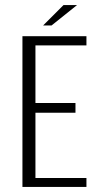

<svg xmlns="http://www.w3.org/2000/svg" viewBox="-20 -733 384 753"><path d="M68 0V-591H319V-555H119V-329H276V-291H119V-35H319V0ZM149 -633 229 -713H282L182 -633Z"/></svg>

Font: Alumni Sans Thin Light
Style: Regular
Weight: 300
Version: Version 1.018